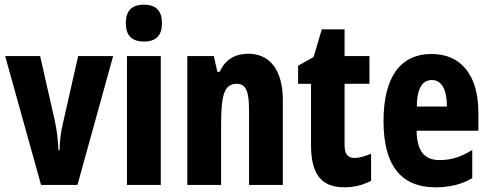

<svg xmlns="http://www.w3.org/2000/svg" viewBox="-20 -839 2086 818"><path d="M155 -51H310L462 -600H313L250 -322C238 -273 234 -235 234 -199H229C227 -244 223 -280 213 -327L151 -600H2Z M593 -819C540 -819 516 -792 516 -740C516 -688 542 -662 593 -662C645 -662 670 -688 670 -740C670 -791 647 -819 593 -819ZM665 -600H521V-51H665Z M1038 -610C984 -610 940 -587 916 -533H906L891 -600H778V-51H922V-310C922 -438 937 -482 989 -482C1031 -482 1041 -443 1041 -368V-51H1185V-412C1185 -540 1130 -610 1038 -610Z M1490 -166C1461 -166 1448 -184 1448 -221V-482H1554V-600H1448V-714H1351L1316 -596L1250 -559V-482H1305V-222C1305 -100 1346 -41 1447 -41C1488 -41 1529 -51 1561 -69V-184C1534 -173 1511 -166 1490 -166Z M1819 -609C1684 -609 1614 -508 1614 -323C1614 -145 1680 -41 1836 -41C1895 -41 1946 -53 1992 -80V-200C1942 -169 1901 -157 1852 -157C1788 -157 1756 -196 1755 -282H2018V-361C2018 -516 1946 -609 1819 -609ZM1820 -498C1861 -498 1884 -459 1884 -385H1756C1756 -468 1783 -498 1820 -498Z"/></svg>

Font: Noto Sans Tamil UI ExtraCondensed ExtraBold
Style: Regular
Weight: 800
Width: 2
Designer: Jelle Bosma - Monotype Design Team
Foundry: Monotype Imaging Inc.
Version: Version 2.004